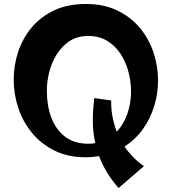

<svg xmlns="http://www.w3.org/2000/svg" viewBox="-20 -783 865 967"><path d="M577 164Q510 87 479 3Q446 9 411 9Q322 9 254.5 -24.5Q187 -58 141 -114Q95 -170 72 -239.5Q49 -309 49 -382Q49 -454 71.5 -522Q94 -590 139.5 -644.5Q185 -699 253 -731Q321 -763 413 -763Q502 -763 570 -730.5Q638 -698 684 -643Q730 -588 753 -519Q776 -450 776 -378Q776 -313 757 -250Q738 -187 700.5 -134Q663 -81 607 -45Q626 -17 650.5 8Q675 33 705 54ZM424 -602Q358 -602 311.5 -562Q265 -522 240.5 -458.5Q216 -395 216 -323Q216 -252 238 -192Q260 -132 306.5 -95.5Q353 -59 426 -59Q443 -59 460 -62Q448 -114 447.5 -170Q447 -226 455 -289L540 -277Q539 -238 546 -198.5Q553 -159 568 -120Q603 -157 621.5 -210Q640 -263 640 -322Q640 -373 626.5 -423Q613 -473 586 -513.5Q559 -554 518.5 -578Q478 -602 424 -602Z"/></svg>

Font: Marhey SemiBold
Style: Regular
Weight: 600
Designer: Nur Syamsi & Bustanul Arifin
Foundry: Namelatype
Version: Version 1.000; ttfautohint (v1.8.4.7-5d5b)